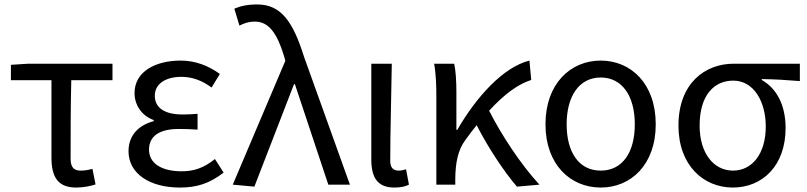

<svg xmlns="http://www.w3.org/2000/svg" viewBox="-20 -829 3625 862"><path d="M322 13C356 13 387 6 409 -1L395 -71C377 -66 360 -63 342 -63C312 -63 297 -78 297 -116C297 -226 297 -346 300 -469H485V-543H107L29 -538V-469H211V-122C211 -34 240 13 322 13Z M787 13C862 13 919 -4 984 -54L945 -115C894 -74 849 -60 796 -60C703 -60 649 -97 649 -157C649 -217 694 -250 783 -250C810 -250 836 -249 867 -247V-318C841 -316 821 -315 800 -315C712 -315 675 -350 675 -399C675 -455 727 -484 794 -484C844 -484 888 -467 930 -436L967 -497C916 -534 857 -557 791 -557C680 -557 584 -509 584 -411C584 -360 614 -310 670 -290V-285C609 -269 557 -227 557 -150C557 -49 653 13 787 13Z M1122 9 1300 -451H1304L1454 0H1551L1345 -574C1296 -730 1243 -809 1135 -809C1087 -809 1058 -801 1032 -790L1055 -714C1075 -724 1095 -732 1125 -732C1187 -732 1224 -679 1255 -578L1261 -556L1025 0Z M1750 13C1781 13 1800 8 1816 0L1803 -69C1791 -65 1780 -63 1770 -63C1747 -63 1732 -75 1732 -106C1732 -237 1737 -396 1739 -543H1647V-113C1647 -32 1675 13 1750 13Z M2402 0C2319 -89 2230 -225 2176 -332C2243 -405 2305 -451 2365 -470L2357 -557C2240 -528 2119 -395 2033 -246H2029V-416C2029 -464 2026 -514 2019 -543H1929C1938 -495 1939 -438 1939 -394V0H2024V-28C2025 -99 2036 -156 2069 -200C2086 -224 2103 -246 2120 -267C2171 -167 2243 -58 2301 9Z M2677 13C2813 13 2924 -90 2924 -271C2924 -453 2813 -557 2677 -557C2541 -557 2429 -453 2429 -271C2429 -90 2541 13 2677 13ZM2677 -63C2580 -63 2524 -144 2524 -271C2524 -397 2580 -481 2677 -481C2774 -481 2830 -397 2830 -271C2830 -144 2774 -63 2677 -63Z M3270 13C3403 13 3507 -85 3507 -254C3507 -357 3467 -432 3400 -470V-474C3460 -473 3510 -470 3571 -465V-543H3274C3146 -543 3026 -456 3026 -265C3026 -86 3139 13 3270 13ZM3271 -63C3184 -63 3121 -141 3121 -265C3121 -402 3186 -467 3272 -467C3366 -467 3418 -370 3418 -261C3418 -139 3357 -63 3271 -63Z"/></svg>

Font: Noto Sans CJK SC Regular
Style: Regular
Weight: 400
Designer: Ryoko NISHIZUKA (kana & ideographs); Paul D. Hunt (Latin, Greek & Cyrillic); Wenlong ZHANG (bopomofo); Sandoll Communica
Foundry: Adobe Systems Incorporated
Version: Version 1.004;PS 1.004;hotconv 1.0.82;makeotf.lib2.5.63406